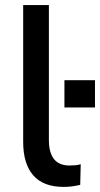

<svg xmlns="http://www.w3.org/2000/svg" viewBox="-20 -725 393 754"><path d="M230 9Q150 9 110.5 -36.5Q71 -82 71 -168V-705H172V-174Q172 -142 181 -119.5Q190 -97 208 -86Q226 -75 253 -75Q265 -75 276 -76Q287 -77 297 -80L295 1Q278 5 262 7Q246 9 230 9ZM233 -303V-410H353V-303Z"/></svg>

Font: Nunito Sans 12pt ExtraLight SemiBold
Style: Regular
Weight: 600
Version: Version 3.101;gftools[0.9.27]